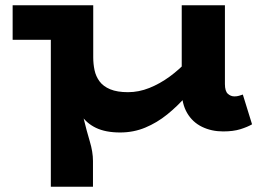

<svg xmlns="http://www.w3.org/2000/svg" viewBox="-20 -491 994 729"><path d="M436 12Q381 12 344.5 -5.5Q308 -23 287 -55.5Q266 -88 257.5 -131.5Q249 -175 249 -228V-471H334V-273Q334 -248 339 -224.5Q344 -201 358 -182Q372 -163 398.5 -152Q425 -141 466 -141Q507 -141 547 -157Q587 -173 624 -200Q661 -227 694 -262.5Q727 -298 754 -336V-211Q723 -167 688.5 -127.5Q654 -88 615 -56.5Q576 -25 531.5 -6.5Q487 12 436 12ZM173 218V-471H284V-144Q286 -89 297.5 -41.5Q309 6 321 46Q333 86 333 120V218ZM28 -340V-471H302V-340ZM827 8Q783 8 747 -9.5Q711 -27 690.5 -62Q670 -97 670 -148V-471H834V-172Q834 -145 845 -135Q856 -125 870 -125Q880 -125 888 -127.5Q896 -130 902 -132L937 -19Q920 -9 893 -0.5Q866 8 827 8Z"/></svg>

Font: BioRhyme SemiExpanded ExtraBold
Style: Regular
Weight: 800
Width: 6
Designer: Aoife Mooney
Foundry: Aoife Mooney Type
Version: Version 1.600;gftools[0.9.33]